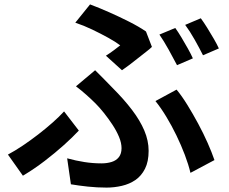

<svg xmlns="http://www.w3.org/2000/svg" viewBox="-20 -803 1040 872"><path d="M461 -550Q480 -562 498 -575.5Q516 -589 526 -597Q505 -613 471.5 -631.5Q438 -650 399.5 -668.5Q361 -687 322 -700L389 -783Q429 -768 475.5 -747.5Q522 -727 566.5 -704.5Q611 -682 643 -660L670 -590Q661 -581 644 -568Q627 -555 607 -539Q587 -523 568 -508.5Q549 -494 534 -484ZM285 -84Q325 -73 363.5 -67Q402 -61 441 -61Q466 -61 487 -67.5Q508 -74 520 -89.5Q532 -105 532 -130Q532 -154 520.5 -181.5Q509 -209 490.5 -237Q472 -265 452 -290Q432 -315 414 -333Q396 -351 372.5 -372Q349 -393 325 -411L412 -484Q433 -463 452.5 -443.5Q472 -424 491 -404Q543 -352 579.5 -304Q616 -256 635.5 -210Q655 -164 655 -118Q655 -69 638.5 -36.5Q622 -4 595 14.5Q568 33 533.5 41Q499 49 464 49Q421 49 379 44.5Q337 40 302 34ZM845 -18Q836 -56 819.5 -99.5Q803 -143 781.5 -187.5Q760 -232 735.5 -272.5Q711 -313 686 -344L782 -396Q806 -367 831 -326.5Q856 -286 880 -241.5Q904 -197 923 -154Q942 -111 954 -76ZM338 -210Q310 -180 270.5 -144.5Q231 -109 183.5 -72.5Q136 -36 84 -5L16 -101Q48 -118 83 -141.5Q118 -165 153 -192Q188 -219 218.5 -246Q249 -273 271 -297ZM776 -676Q789 -658 804 -633Q819 -608 833 -583Q847 -558 856 -538L784 -507Q768 -538 746 -577.5Q724 -617 704 -646ZM892 -720Q906 -701 921.5 -676Q937 -651 951.5 -626Q966 -601 974 -583L902 -552Q886 -584 864 -623Q842 -662 821 -690Z"/></svg>

Font: Noto Sans HK SemiBold
Style: Regular
Weight: 600
Version: Version 2.004-H2;hotconv 1.0.118;makeotfexe 2.5.65603